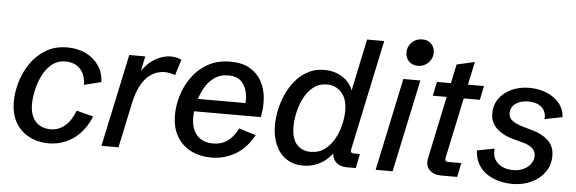

<svg xmlns="http://www.w3.org/2000/svg" viewBox="-49 -919 3271 1090"><g transform="rotate(5 1586.0 -374.5)"><path d="M256.3 12.2Q194.8 12.2 145.3 -12.9Q95.7 -38.1 66.9 -87.2Q38.1 -136.2 38.1 -207Q38.1 -261.2 55.2 -319.3Q72.3 -377.4 106.7 -427.5Q141.1 -477.5 192.9 -508.5Q244.6 -539.6 314.9 -539.6Q373.5 -539.6 419.7 -517.3Q465.8 -495.1 493.7 -455.1Q521.5 -415 523.9 -360.4L426.3 -335.9Q426.8 -370.6 413.8 -398.4Q400.9 -426.3 375.2 -442.6Q349.6 -459 312.5 -459Q265.6 -459 233.2 -432.4Q200.7 -405.8 180.7 -364.5Q160.6 -323.2 151.4 -279.5Q142.1 -235.8 142.1 -201.7Q142.1 -139.2 172.9 -103.8Q203.6 -68.4 260.7 -68.4Q303.7 -68.4 339.6 -97.4Q375.5 -126.5 398.4 -186.5L494.6 -161.6Q469.2 -101.1 431.9 -62.7Q394.5 -24.4 349.4 -6.1Q304.2 12.2 256.3 12.2Z M555.7 0 668 -527.3H759.3L734.9 -409.7L730.5 -425.3Q766.6 -485.4 813 -512.5Q859.4 -539.6 903.8 -539.6Q921.9 -539.6 938.5 -535.6Q955.1 -531.7 965.3 -525.9L937 -436Q924.3 -441.4 908.7 -444.8Q893.1 -448.2 876 -448.2Q856.9 -448.2 833.5 -441.2Q810.1 -434.1 785.9 -414.1Q761.7 -394 740.7 -354.7Q719.7 -315.4 706.1 -251L652.8 0Z M1181.2 12.2Q1117.7 12.2 1066.7 -13.2Q1015.6 -38.6 985.8 -88.6Q956.1 -138.7 956.1 -212.4Q956.1 -265.1 973.1 -322Q990.2 -378.9 1025.4 -428.2Q1060.5 -477.5 1114.7 -508.5Q1168.9 -539.6 1243.7 -539.6Q1312.5 -539.6 1356.4 -513.4Q1400.4 -487.3 1423.3 -443.8Q1446.3 -400.4 1450.2 -347.7Q1454.1 -294.9 1442.4 -241.2H1026.4L1040.5 -313H1371.1L1345.2 -283.2Q1353.5 -324.2 1347.2 -365Q1340.8 -405.8 1314.9 -433.3Q1289.1 -460.9 1238.8 -460.9Q1189.9 -460.9 1155.8 -434.8Q1121.6 -408.7 1100.6 -367.9Q1079.6 -327.1 1070.1 -283.9Q1060.5 -240.7 1060.5 -207Q1060.5 -141.6 1093 -105Q1125.5 -68.4 1186 -68.4Q1231.9 -68.4 1266.1 -91.8Q1300.3 -115.2 1326.2 -166.5L1422.4 -136.2Q1380.4 -59.6 1317.6 -23.7Q1254.9 12.2 1181.2 12.2Z M1705.6 12.2Q1648.9 12.2 1608.6 -15.4Q1568.4 -43 1547.4 -91.6Q1526.4 -140.1 1526.4 -202.1Q1526.4 -243.2 1536.1 -289.6Q1545.9 -335.9 1565.7 -380.1Q1585.4 -424.3 1615.5 -460.2Q1645.5 -496.1 1686.5 -517.8Q1727.5 -539.6 1779.3 -539.6Q1841.3 -539.6 1887.9 -507.6Q1934.6 -475.6 1948.2 -420.4L1937.5 -410.6L2005.4 -732.4H2103L1970.7 -108.4Q1967.3 -92.8 1971.2 -87.2Q1975.1 -81.5 1988.3 -81.5H2021.5L2004.9 0H1954.1Q1910.2 0 1886.2 -28.1Q1862.3 -56.2 1875 -107.4L1877.4 -117.7L1893.6 -106Q1858.4 -44.9 1810.1 -16.4Q1761.7 12.2 1705.6 12.2ZM1740.7 -69.3Q1788.1 -69.3 1821.5 -94.5Q1855 -119.6 1876.2 -158.7Q1897.5 -197.8 1907.2 -240.2Q1917 -282.7 1917 -317.4Q1917 -387.2 1883.8 -422.9Q1850.6 -458.5 1801.3 -458.5Q1756.3 -458.5 1724.1 -433.1Q1691.9 -407.7 1671.6 -368.2Q1651.4 -328.6 1641.8 -284.9Q1632.3 -241.2 1632.3 -204.1Q1632.3 -136.2 1661.6 -102.8Q1690.9 -69.3 1740.7 -69.3Z M2327.1 -527.3 2214.8 0H2118.2L2230 -527.3ZM2305.7 -608.9Q2273.4 -608.9 2253.9 -628.7Q2234.4 -648.4 2234.4 -678.7Q2234.4 -712.9 2258.5 -736.8Q2282.7 -760.7 2317.9 -760.7Q2350.1 -760.7 2369.4 -741Q2388.7 -721.2 2388.7 -690.9Q2388.7 -657.2 2364.7 -633.1Q2340.8 -608.9 2305.7 -608.9Z M2492.7 0Q2446.3 0 2423.1 -25.9Q2399.9 -51.8 2409.2 -93.3L2483.9 -447.3H2404.8L2421.4 -527.3H2501L2523.9 -635.7L2626 -658.7L2598.1 -527.3H2689.5L2672.9 -447.3H2581.1L2508.8 -106.9Q2505.4 -91.8 2509.3 -85.9Q2513.2 -80.1 2526.4 -80.1H2599.6L2583 0Z M2899.4 12.2Q2854 12.2 2814.9 0.7Q2775.9 -10.7 2746.3 -32.5Q2716.8 -54.2 2700 -86.4Q2683.1 -118.7 2681.6 -159.7L2780.8 -178.7Q2774.4 -127.9 2807.1 -97.2Q2839.8 -66.4 2896.5 -66.4Q2929.2 -66.4 2955.1 -78.9Q2981 -91.3 2995.8 -112.3Q3010.7 -133.3 3010.7 -158.2Q3010.7 -182.6 2992.4 -200Q2974.1 -217.3 2938 -226.6L2882.3 -241.7Q2860.4 -247.1 2837.2 -257.6Q2814 -268.1 2794.2 -283.9Q2774.4 -299.8 2762.2 -322.8Q2750 -345.7 2750 -376.5Q2750 -426.3 2776.6 -462.9Q2803.2 -499.5 2847.9 -519.5Q2892.6 -539.6 2947.3 -539.6Q3001.5 -539.6 3046.1 -521.2Q3090.8 -502.9 3118.7 -469.5Q3146.5 -436 3149.4 -390.6L3048.3 -370.1Q3052.2 -412.1 3025.1 -437Q2998 -461.9 2946.3 -461.9Q2905.3 -461.9 2876.5 -441.7Q2847.7 -421.4 2847.7 -386.2Q2847.7 -360.8 2868.7 -344.7Q2889.6 -328.6 2931.2 -316.4L2987.8 -300.3Q3040 -286.1 3075.4 -253.2Q3110.8 -220.2 3110.8 -166Q3110.8 -112.8 3082 -72.8Q3053.2 -32.7 3005.4 -10.3Q2957.5 12.2 2899.4 12.2Z"/></g></svg>

Font: Schibsted Grotesk Medium
Style: Italic
Weight: 500
Italic angle: -12°
Designer: Bakken & Baeck AS, Henrik Kongsvoll
Foundry: Schibsted ASA
Version: Version 1.100;gftools[0.9.25]